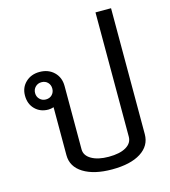

<svg xmlns="http://www.w3.org/2000/svg" viewBox="-120 -908 895 1013"><g transform="rotate(-15 327.5 -401.5)"><path d="M581 -813V-125Q581 -62 524.5 -26Q468 10 367 10Q269 10 211 -26Q153 -62 153 -125V-387Q138 -382 124 -382Q80 -382 51.5 -410.5Q23 -439 23 -485Q23 -529 53 -557.5Q83 -586 129 -586Q177 -586 207.5 -556.5Q238 -527 238 -480V-134Q238 -100 273.5 -79.5Q309 -59 367 -59Q428 -59 462 -79Q496 -99 496 -134V-813ZM125 -437Q146 -437 159 -450.5Q172 -464 172 -484Q172 -504 159 -517.5Q146 -531 125 -531Q105 -531 91.5 -517.5Q78 -504 78 -484Q78 -464 91.5 -450.5Q105 -437 125 -437Z"/></g></svg>

Font: Sarabun
Style: Regular
Weight: 400
Designer: Suppakit Chalermlarp | Katatrad Co.,Ltd.
Foundry: Cadson Demak Co.,Ltd.
Version: Version 1.000; ttfautohint (v1.6)